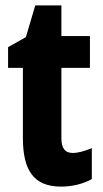

<svg xmlns="http://www.w3.org/2000/svg" viewBox="-20 -683 381 713"><path d="M250 -115C221 -115 208 -133 208 -170V-431H314V-549H208V-663H111L76 -545L10 -508V-431H65V-171C65 -49 106 10 207 10C248 10 289 0 321 -18V-133C294 -122 271 -115 250 -115Z"/></svg>

Font: Noto Sans Sinhala UI ExtraCondensed ExtraBold
Style: Regular
Weight: 800
Width: 2
Designer: Jelle Bosma - Monotype Design Team
Foundry: Monotype Imaging Inc.
Version: Version 2.006